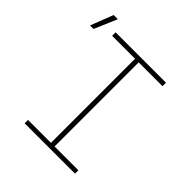

<svg xmlns="http://www.w3.org/2000/svg" viewBox="-206 -916 1061 1061"><g transform="rotate(45 324.5 -385.5)"><path d="M152.3 -710.9H545.9V-683.6H359.9V-26.4H545.9V0H152.3V-26.4H331.5V-683.6H152.3ZM77.1 -771H109.9L52.7 -637.7H25.4Z"/></g></svg>

Font: Roboto Mono Thin
Style: Regular
Weight: 250
Designer: Google
Version: Version 2.000985; 2015; ttfautohint (v1.3)